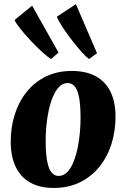

<svg xmlns="http://www.w3.org/2000/svg" viewBox="-20 -916 624 950"><path d="M335.5 -565Q404.5 -565 452.5 -539.5Q500.5 -514 525.8 -464Q551 -414 551.5 -342Q552 -269 531.8 -204.5Q511.5 -140 472 -91Q432.5 -42 375.5 -14Q318.5 14 245.5 14Q178 14 130.8 -12Q83.5 -38 58.8 -88.2Q34 -138.5 33 -210.5Q32.5 -284.5 52.8 -348.8Q73 -413 112 -461.5Q151 -510 207.5 -537.5Q264 -565 335.5 -565ZM315 -505Q290.5 -505 272.5 -486.2Q254.5 -467.5 241.5 -436.5Q228.5 -405.5 220.5 -367.2Q212.5 -329 209 -289Q205.5 -249 206 -213Q206.5 -148 214.8 -111.5Q223 -75 237.2 -60.2Q251.5 -45.5 269.5 -45.5Q294 -45.5 312.2 -64Q330.5 -82.5 343.2 -113.8Q356 -145 364 -183.5Q372 -222 375.5 -262.2Q379 -302.5 378.5 -339Q378 -405 369.8 -441Q361.5 -477 347.5 -491Q333.5 -505 315 -505ZM233 -624Q214.5 -635 186.5 -660.5Q158.5 -686 129.8 -717Q101 -748 79.5 -775.2Q58 -802.5 52 -817L139 -888L269.5 -656ZM420.5 -624Q403.5 -636.5 378.5 -665Q353.5 -693.5 328.2 -727Q303 -760.5 284.5 -789.5Q266 -818.5 261.5 -833.5L355.5 -895.5L460 -652.5Z"/></svg>

Font: Merriweather 28pt Black
Style: Italic
Weight: 900
Italic angle: -7.8°
Version: Version 2.101